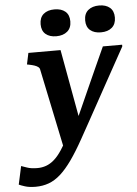

<svg xmlns="http://www.w3.org/2000/svg" viewBox="-138 -826 796 1112"><g transform="rotate(-5 260.5 -270.0)"><path d="M210 49 266 -11 316 -99 236 -539H49L35 -473L46 -471Q66 -467 79 -462.5Q92 -458 100 -451.5Q108 -445 109 -435ZM277 -84 237 -48Q210 3 187 38Q164 73 141 93Q118 113 94 121.5Q70 130 44 130Q7 130 -17 121.5Q-41 113 -50 110L-73 216Q-63 221 -38 229Q-13 237 24 237Q65 237 100.5 224Q136 211 169 181.5Q202 152 236.5 103.5Q271 55 311 -17Q338 -65 366 -116Q394 -167 422.5 -218.5Q451 -270 479.5 -322Q508 -374 537 -426Q566 -478 594 -529V-539H482Q456 -482 430.5 -425.5Q405 -369 379.5 -312Q354 -255 328.5 -198Q303 -141 277 -84ZM219 -621Q259 -621 283 -641.5Q307 -662 307 -700Q307 -738 284 -757.5Q261 -777 221 -777Q181 -777 157.5 -757Q134 -737 134 -698Q134 -660 157 -640.5Q180 -621 219 -621ZM478 -621Q519 -621 542.5 -641.5Q566 -662 566 -700Q566 -738 543 -757.5Q520 -777 481 -777Q441 -777 417 -757Q393 -737 393 -698Q393 -660 416 -640.5Q439 -621 478 -621Z"/></g></svg>

Font: Roboto Serif 20pt SemiBold
Style: Italic
Weight: 600
Italic angle: -10°
Version: Version 1.007